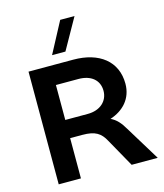

<svg xmlns="http://www.w3.org/2000/svg" viewBox="-135 -1052 984 1152"><g transform="rotate(-15 356.5 -475.5)"><path d="M363 -363H223V-580H363C440 -580 490 -540 490 -473C490 -409 440 -363 363 -363ZM247 -759H330L438 -951H349ZM85 0H223V-250H299C379 -250 412 -227 440 -175L538 0H700L568 -216C544 -257 521 -283 487 -299C569 -326 628 -387 628 -480C628 -620 523 -700 363 -700H85Z"/></g></svg>

Font: Gully SemiBold
Style: Regular
Weight: 600
Designer: jaikishan Patel
Foundry: MagicType
Version: Version 1.000;Glyphs 3.2 (3242)